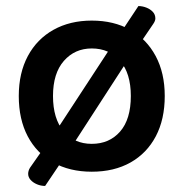

<svg xmlns="http://www.w3.org/2000/svg" viewBox="-20 -553 606 634"><path d="M431 -393 380 -447 437 -533Q450 -533 463 -528Q476 -523 484.5 -514Q493 -505 493 -492Q493 -484 486 -474ZM195 -37 129 61Q115 61 102 55.5Q89 50 81 41Q73 32 73 21Q73 11 79 1L128 -69ZM213 -63 170 -128 344 -394 408 -364ZM524 -236Q524 -159 494.5 -103Q465 -47 411 -16.5Q357 14 283 14Q210 14 155.5 -16.5Q101 -47 71.5 -103Q42 -159 42 -236Q42 -312 72 -368Q102 -424 156.5 -454.5Q211 -485 283 -485Q356 -485 410 -454.5Q464 -424 494 -368Q524 -312 524 -236ZM283 -393Q227 -393 191 -352Q155 -311 155 -236Q155 -161 190 -119.5Q225 -78 283 -78Q341 -78 376.5 -118.5Q412 -159 412 -236Q412 -311 376.5 -352Q341 -393 283 -393Z"/></svg>

Font: BalooTamma2SemiBold
Style: Regular
Weight: 600
Designer: Divya Kowshik, Shuchita Grover and Ek Type
Foundry: Ek Type
Version: Version 1.700